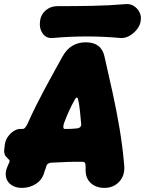

<svg xmlns="http://www.w3.org/2000/svg" viewBox="-42 -895 706 935"><path d="M65 20Q34 20 13 5.5Q-8 -9 -13 -33.5Q-18 -58 -4 -88Q-3 -91 0 -97Q3 -103 4 -106Q5 -109 5 -110.5Q5 -112 4 -114Q4 -115 2.5 -117Q1 -119 -1 -120Q-7 -127 -13 -133Q-19 -139 -21 -150.5Q-23 -162 -19 -186V-188Q-16 -212 -3 -230Q10 -248 26 -257.5Q42 -267 54 -267H67Q75 -267 80 -273Q85 -279 91 -290Q114 -341 134 -381Q154 -421 173.5 -457.5Q193 -494 214.5 -533Q236 -572 262 -619Q300 -689 376 -689Q452 -689 467 -619Q488 -528 507 -441Q526 -354 540.5 -267.5Q555 -181 563 -89Q567 -41 539 -10.5Q511 20 466 20Q425 20 399 -4.5Q373 -29 375 -74Q375 -78 375 -82Q375 -86 374 -95Q373 -107 360 -107Q333 -107 316.5 -107Q300 -107 287 -106.5Q274 -106 257 -105Q240 -104 212 -103Q204 -103 196 -100Q188 -97 184 -87Q182 -79 180.5 -75.5Q179 -72 175 -61Q166 -22 135 -1Q104 20 65 20ZM274 -267Q291 -267 305 -267.5Q319 -268 335 -270Q347 -272 351 -279.5Q355 -287 353 -295Q350 -328 347 -357.5Q344 -387 338 -413Q337 -418 333 -419.5Q329 -421 324 -413Q307 -383 295 -356.5Q283 -330 270 -296Q266 -284 266.5 -275.5Q267 -267 274 -267ZM643 -792Q640 -771 624.5 -751.5Q609 -732 587.5 -720Q566 -708 544 -710Q381 -725 216 -710Q183 -707 165.5 -732.5Q148 -758 153 -792V-793Q157 -825 181 -845Q205 -865 237 -865Q321 -865 404.5 -866.5Q488 -868 571 -875Q593 -877 611 -865Q629 -853 638 -834Q647 -815 643 -793Z"/></svg>

Font: Winky Sans ExtraBold
Style: Italic
Weight: 800
Italic angle: -8.97852°
Designer: Simon Atzbach
Foundry: typofactur
Version: Version 1.205